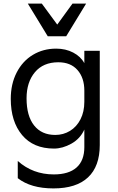

<svg xmlns="http://www.w3.org/2000/svg" viewBox="-20 -828 656 1070"><path d="M79 165V69Q163 144 280 144Q363 144 406.5 105.5Q450 67 450 -8V-106Q427 -55 378 -27.5Q329 0 281 0Q166 0 103 -75.5Q40 -151 40 -277Q40 -360 73 -424Q106 -488 163.5 -522.5Q221 -557 293 -557Q346 -557 388 -535Q430 -513 450 -476V-545H536V-20Q536 99 470.5 160.5Q405 222 278 222Q152 222 79 165ZM288 -76Q333 -76 370 -98.5Q407 -121 428.5 -163Q450 -205 450 -261V-323Q450 -394 412 -437.5Q374 -481 305 -481Q221 -481 174.5 -425.5Q128 -370 128 -280Q128 -182 170 -129Q212 -76 288 -76ZM135 -808H213L299 -691L384 -808H460L349 -626H246Z"/></svg>

Font: Application
Style: Regular
Weight: 400
Designer: Wei Huang
Foundry: Wei Huang
Version: Version 0.012